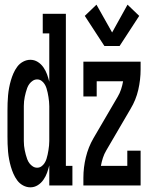

<svg xmlns="http://www.w3.org/2000/svg" viewBox="-20 -794 640 822"><path d="M110 8Q94 8 79 0Q64 -8 54 -21.5Q44 -35 37.5 -50Q31 -65 26.5 -80.5Q22 -96 19 -112Q16 -128 14.5 -144.5Q13 -161 12.5 -177.5Q12 -194 12 -210V-320Q12 -336 12.5 -352.5Q13 -369 14.5 -385.5Q16 -402 19 -418Q22 -434 26.5 -449.5Q31 -465 37.5 -480Q44 -495 54 -508.5Q64 -522 79 -530Q94 -538 110 -538Q127 -538 141.5 -529Q156 -520 166 -505.5Q176 -491 181.5 -475.5Q187 -460 191 -444V-651H163V-735H262V-84H290V0H191V-86Q187 -70 181.5 -54.5Q176 -39 166 -24.5Q156 -10 141.5 -1Q127 8 110 8ZM139 -76Q149 -76 157 -81.5Q165 -87 170.5 -95.5Q176 -104 179 -113.5Q182 -123 184 -132.5Q186 -142 187.5 -151.5Q189 -161 190 -171Q191 -181 191 -190.5Q191 -200 191 -210V-320Q191 -330 191 -339.5Q191 -349 190 -359Q189 -369 187.5 -378.5Q186 -388 184 -397.5Q182 -407 179 -416.5Q176 -426 170.5 -434.5Q165 -443 157 -448.5Q149 -454 139 -454Q129 -454 120.5 -448.5Q112 -443 106 -435Q100 -427 96.5 -417.5Q93 -408 90.5 -398.5Q88 -389 86 -379.5Q84 -370 83 -360Q82 -350 82 -340Q82 -330 82 -320V-210Q82 -200 82 -190Q82 -180 83 -170Q84 -160 86 -150.5Q88 -141 90.5 -131.5Q93 -122 96.5 -112.5Q100 -103 106 -95Q112 -87 120.5 -81.5Q129 -76 139 -76ZM427 -597 343 -726 393 -774 460 -655 526 -774 576 -726 492 -597ZM337 0V-33Q337 -77 347.5 -120.5Q358 -164 380 -202L484 -380Q493 -395 498.5 -412Q504 -429 507 -446H394V-381H337V-530H582V-497Q582 -453 572 -409.5Q562 -366 539 -328L487 -239L435 -150Q426 -135 420.5 -118Q415 -101 412 -84H525V-149H582V0Z"/></svg>

Font: Iosevka Curly Slab MdEx
Style: Regular
Weight: 500
Width: 7
Monospace: yes
Designer: Belleve Invis
Foundry: Belleve Invis
Version: Version 11.1.0; ttfautohint (v1.8.3)